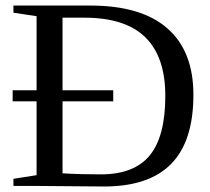

<svg xmlns="http://www.w3.org/2000/svg" viewBox="-20 -675 762 697"><path d="M308.1 -654.8Q493.2 -654.8 587.6 -572Q682.1 -489.3 682.1 -331.1Q682.1 -162.6 601.6 -80.3Q521 2 357.9 2L112.8 0H28.8V-25.9L112.8 -39.1V-307.1H25.9V-347.2H112.8V-616.2L28.8 -628.9V-654.8ZM391.1 -347.2V-307.1H207V-45.9Q265.6 -42 346.2 -42Q466.8 -42 523.4 -110.6Q580.1 -179.2 580.1 -327.1Q580.1 -468.3 507.6 -539.6Q435.1 -610.8 286.1 -610.8H207V-347.2Z"/></svg>

Font: Tinos
Style: Regular
Weight: 400
Designer: Steve Matteson
Foundry: Monotype Imaging Inc.
Version: Version 1.23